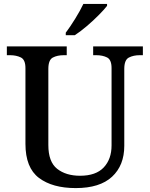

<svg xmlns="http://www.w3.org/2000/svg" viewBox="-20 -951 765 981"><path d="M367 10Q248 10 179 -42Q110 -94 110 -216V-603Q110 -646 86.5 -657.5Q63 -669 31 -669H15V-714H321V-669H306Q273 -669 250 -657Q227 -645 227 -599V-210Q227 -124 272 -88.5Q317 -53 389 -53Q470 -53 510 -95.5Q550 -138 550 -208V-603Q550 -646 527 -657.5Q504 -669 472 -669H456V-714H710V-669H694Q662 -669 638.5 -657Q615 -645 615 -599V-206Q615 -106 552.5 -48Q490 10 367 10ZM316 -784Q338 -813 364 -855Q390 -897 406 -931H527V-921Q514 -904 485.5 -875Q457 -846 423.5 -817.5Q390 -789 362 -771H316Z"/></svg>

Font: Noto Serif Lao Medium
Style: Regular
Weight: 500
Designer: Monotype Design Team
Foundry: Monotype Imaging Inc.
Version: Version 2.003; ttfautohint (v1.8.4.7-5d5b)